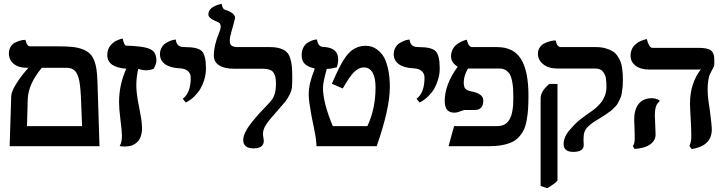

<svg xmlns="http://www.w3.org/2000/svg" viewBox="-20 -770 3804 1011"><path d="M329.1 -413.1H200.2Q128.4 -326.7 126 -247.1L122.1 -106H412.1Q411.1 -127 409.7 -169.4Q408.2 -211.9 407.2 -232.9Q404.8 -306.6 397.5 -344Q390.1 -381.3 374.5 -397.2Q358.9 -413.1 329.1 -413.1ZM30.8 0 39.1 -264.2Q40.5 -290 67.6 -332.3Q94.7 -374.5 129.9 -413.1H121.1Q77.1 -413.1 52 -434.1Q26.9 -455.1 26.9 -488.8Q26.9 -508.8 35.9 -523.4Q44.9 -538.1 57.6 -544.7Q70.3 -551.3 83 -555.2Q95.7 -559.1 104.5 -559.6L113.8 -560.1Q121.6 -525.9 139.2 -525.9H293Q335 -525.9 364.5 -522.5Q394 -519 416.5 -510Q439 -501 452.6 -488Q466.3 -475.1 475.3 -453.1Q484.4 -431.2 488 -405Q491.7 -378.9 493.2 -340.8L503.9 0Z M622.1 -55.2Q622.1 -77.6 613.8 -143.1Q606.9 -196.8 606.9 -231.9Q606.9 -324.2 645 -408.2Q544.9 -415.5 544.9 -480Q544.9 -495.1 549.3 -508.3Q553.7 -521.5 561 -530Q568.4 -538.6 576.9 -545.7Q585.4 -552.7 594 -556.4Q602.5 -560.1 609.9 -562.7Q617.2 -565.4 621.6 -566.4L626 -566.9Q633.3 -532.7 643.1 -529.8Q711.4 -527.3 744.4 -520Q777.3 -512.7 790.5 -496.6Q803.7 -480.5 803.7 -448.2Q803.7 -441.9 799.1 -429Q794.4 -416 788.1 -407.2Q768.1 -399.9 750 -399.9Q731 -399.9 708 -407.2Q697.8 -364.7 697.8 -319.8Q697.8 -275.9 712.9 -204.1Q713.9 -198.2 717.8 -177.2Q721.7 -156.2 723.1 -147.5Q724.6 -138.7 726.3 -123.8Q728 -108.9 728 -97.2Q728 -71.8 721.4 -52.7Q714.8 -33.7 704.6 -23.7Q694.3 -13.7 681.6 -7.3Q668.9 -1 656.2 0.2Q643.6 1.5 633.3 1.5Q623 1.5 616.7 0L609.9 -1Q622.1 -20 622.1 -55.2Z M958.5 -230 942.4 -250Q984.4 -281.2 984.4 -360.8Q984.4 -383.3 969 -396.2Q953.6 -409.2 926.3 -410.2Q876.5 -412.6 849.4 -431.9Q822.3 -451.2 822.3 -484.9Q822.3 -503.9 830.8 -519Q839.4 -534.2 851.6 -542Q863.8 -549.8 876 -554.7Q888.2 -559.6 896.5 -560.5L905.3 -562Q907.2 -548.3 912.1 -539.6Q917 -530.8 925 -527.3Q933.1 -523.9 939.2 -522.9Q945.3 -522 955.6 -522Q1021.5 -522 1043 -500.5Q1064.5 -479 1064.5 -410.2Q1064.5 -396 1062.5 -380.6Q1060.5 -365.2 1053.5 -343.8Q1046.4 -322.3 1035.4 -303Q1024.4 -283.7 1004.6 -263.7Q984.9 -243.7 958.5 -230Z M1189.9 -556.2Q1189.9 -535.6 1200.9 -528.8Q1211.9 -522 1232.9 -522H1400.9Q1432.6 -522 1453.9 -515.4Q1475.1 -508.8 1488 -497.3Q1501 -485.8 1507.8 -464.6Q1514.6 -443.4 1516.8 -420.4Q1519 -397.5 1519 -360.8Q1519 -327.6 1517.1 -310.1Q1515.1 -292.5 1504.6 -271Q1494.1 -249.5 1481 -233.4Q1467.8 -217.3 1436 -181.2Q1398.9 -140.6 1381.8 -115Q1364.7 -89.4 1364.7 -64Q1364.7 -56.2 1367.2 -43.9Q1369.1 -32.2 1369.1 -28.8Q1369.1 11.2 1314.9 11.2Q1260.7 11.2 1260.7 -33.2Q1260.7 -51.8 1272.7 -75.9Q1284.7 -100.1 1306.4 -127Q1328.1 -153.8 1341.8 -168.9L1376 -205.1Q1401.9 -231.4 1411.1 -244.1Q1421.4 -257.8 1427.2 -278.3Q1433.1 -298.8 1433.1 -332Q1433.1 -371.1 1418.9 -389.6Q1404.8 -408.2 1361.8 -408.2H1210.9Q1162.1 -408.2 1134 -425.8Q1106 -443.4 1106 -478Q1106 -529.8 1132.8 -595.2Q1142.1 -616.2 1142.1 -629.9Q1142.1 -649.9 1125 -654.8Q1077.1 -672.9 1077.1 -693.8Q1077.1 -734.4 1147 -750Q1151.9 -723.1 1163.1 -719.2Q1185.5 -712.9 1201.7 -701.7Q1217.8 -690.4 1217.8 -674.8Q1217.8 -672.4 1208.7 -638.9Q1199.7 -605.5 1196.8 -597.2H1197.8Q1189.9 -574.7 1189.9 -556.2Z M1605.5 -275.9Q1605.5 -329.1 1637.7 -409.2Q1604 -416.5 1586.2 -432.4Q1568.4 -448.2 1568.4 -479Q1568.4 -501.5 1576.7 -518.3Q1585 -535.2 1596.9 -543Q1608.9 -550.8 1620.8 -555.7Q1632.8 -560.5 1641.1 -561.5L1649.4 -562Q1653.8 -524.4 1681.6 -522.9Q1760.7 -520 1760.7 -458Q1760.7 -437.5 1753.4 -416Q1724.6 -407.2 1700.7 -407.2Q1680.7 -336.9 1680.7 -308.1Q1680.7 -229 1732.4 -106H1914.6Q1957.5 -197.8 1957.5 -310.1Q1957.5 -360.8 1941.7 -387.9Q1925.8 -415 1895.5 -415Q1870.1 -415 1845.9 -392.1Q1821.8 -369.1 1784.7 -304.2L1727.5 -329.1Q1752.9 -388.2 1772 -424.3Q1791 -460.4 1811.5 -484.9Q1850.1 -528.8 1904.8 -528.8Q1921.4 -528.8 1937 -524.2Q1952.6 -519.5 1970.7 -505.4Q1988.8 -491.2 2002 -468.3Q2015.1 -445.3 2023.9 -404.8Q2032.7 -364.3 2032.7 -311Q2032.7 -198.2 1963.4 0H1646.5Q1646.5 -9.3 1645.3 -20.5Q1644 -31.7 1643.3 -39.1Q1642.6 -46.4 1639.9 -61Q1637.2 -75.7 1636.2 -80.1L1631.8 -103Q1627.9 -121.1 1627.4 -124Q1626 -130.4 1622.3 -149.4Q1618.7 -168.5 1617.2 -177.2L1613.3 -202.1Q1610.4 -218.8 1608.9 -229Q1607.4 -239.3 1606.4 -252.2Q1605.5 -265.1 1605.5 -275.9Z M2189.5 -230 2173.3 -250Q2215.3 -281.2 2215.3 -360.8Q2215.3 -383.3 2200 -396.2Q2184.6 -409.2 2157.2 -410.2Q2107.4 -412.6 2080.3 -431.9Q2053.2 -451.2 2053.2 -484.9Q2053.2 -503.9 2061.8 -519Q2070.3 -534.2 2082.5 -542Q2094.7 -549.8 2106.9 -554.7Q2119.1 -559.6 2127.4 -560.5L2136.2 -562Q2138.2 -548.3 2143.1 -539.6Q2147.9 -530.8 2156 -527.3Q2164.1 -523.9 2170.2 -522.9Q2176.3 -522 2186.5 -522Q2252.4 -522 2273.9 -500.5Q2295.4 -479 2295.4 -410.2Q2295.4 -396 2293.5 -380.6Q2291.5 -365.2 2284.4 -343.8Q2277.3 -322.3 2266.4 -303Q2255.4 -283.7 2235.6 -263.7Q2215.8 -243.7 2189.5 -230Z M2683.1 -249Q2683.1 -279.8 2681.9 -301Q2680.7 -322.3 2676.3 -344.2Q2671.9 -366.2 2664.1 -379.4Q2656.2 -392.6 2642.3 -400.9Q2628.4 -409.2 2608.9 -409.2H2444.8Q2445.8 -408.2 2443.8 -408.2V-409.2Q2442.9 -408.2 2443.8 -408.2Q2421.9 -371.1 2421.9 -335.9Q2421.9 -313.5 2429.7 -303.5Q2437.5 -293.5 2460.9 -289.1Q2524.9 -276.9 2524.9 -241.2Q2524.9 -190.9 2480 -190.9H2457H2424.8Q2422.4 -190.9 2406.7 -185.1Q2388.2 -176.8 2372.1 -176.8Q2348.1 -176.8 2335 -190.9Q2321.8 -205.1 2321.8 -240.2Q2321.8 -324.7 2390.1 -418.9Q2355 -439.9 2355 -473.1Q2355 -493.2 2363.5 -509.8Q2372.1 -526.4 2384.3 -535.4Q2396.5 -544.4 2408.7 -550.5Q2420.9 -556.6 2429.2 -558.6L2438 -561Q2446.8 -522 2466.8 -522H2598.1Q2684.6 -522 2723.6 -458.7Q2762.7 -395.5 2762.7 -266.1Q2762.7 -224.6 2760.5 -193.8Q2758.3 -163.1 2752.7 -133.8Q2747.1 -104.5 2737.3 -84.7Q2727.5 -64.9 2711.7 -47.9Q2695.8 -30.8 2673.6 -20.8Q2651.4 -10.7 2621.1 -5.4Q2590.8 0 2551.8 0H2341.8L2371.1 -106H2599.1Q2643.1 -106 2663.1 -141.4Q2683.1 -176.8 2683.1 -249Z M2861.3 221.2 2826.7 209V-252Q2826.7 -290 2872.6 -328.1H2915.5V178.2Q2915.5 188.5 2861.3 221.2ZM3052.7 -42V-29.8Q3053.7 -22.9 3053.7 -6.8Q3053.7 29.8 2998.5 29.8Q2947.8 29.8 2947.8 -12.2Q2947.8 -29.8 2955.6 -48.3Q2963.4 -66.9 2978.8 -84.7Q2994.1 -102.5 3007.8 -116.5Q3021.5 -130.4 3042.5 -146.5L3072.8 -168.9Q3081.5 -175.3 3097.7 -186Q3104.5 -190.4 3114.5 -199Q3124.5 -207.5 3139.2 -223.4Q3153.8 -239.3 3163.6 -262.5Q3173.3 -285.6 3173.3 -310.1Q3173.3 -323.7 3172.9 -332.3Q3172.4 -340.8 3170.9 -354Q3169.4 -367.2 3165.3 -375.7Q3161.1 -384.3 3155 -392.6Q3148.9 -400.9 3138.4 -405Q3127.9 -409.2 3113.8 -409.2H2913.6Q2868.7 -409.2 2840.6 -431.6Q2812.5 -454.1 2812.5 -486.8Q2812.5 -505.9 2822 -520Q2831.5 -534.2 2845.2 -541Q2858.9 -547.9 2872.8 -551.8Q2886.7 -555.7 2896 -556.6L2905.8 -557.1Q2913.1 -522 2933.6 -522H3117.7Q3146.5 -522 3169.4 -515.4Q3192.4 -508.8 3207 -499.5Q3221.7 -490.2 3232.2 -474.1Q3242.7 -458 3248 -444.3Q3253.4 -430.7 3256.1 -409.9Q3258.8 -389.2 3259.3 -376.7Q3259.8 -364.3 3259.8 -344.2Q3259.8 -324.2 3257.8 -306.9Q3255.9 -289.6 3253.4 -275.6Q3251 -261.7 3244.6 -249L3233.9 -227.5Q3229.5 -218.3 3219.7 -208.3Q3210 -198.2 3203.4 -192.1Q3196.8 -186 3183.1 -176.8L3162.1 -162.1L3137.7 -147Q3113.8 -132.8 3101.8 -124.5Q3089.8 -116.2 3076.7 -103.5Q3063.5 -90.8 3058.1 -76.2Q3052.7 -61.5 3052.7 -42Z M3428.2 -161.1Q3428.2 -150.9 3430.2 -110.8Q3432.1 -70.8 3432.1 -62Q3432.1 -30.3 3403.8 -9.8Q3375.5 10.7 3321.3 14.2L3312 -1Q3322.3 -11.2 3322.3 -43.9Q3322.3 -46.9 3321.8 -63.7Q3321.3 -80.6 3321.3 -91.8Q3319.3 -127.9 3319.3 -140.1Q3319.3 -192.9 3343 -222.9Q3366.7 -252.9 3413.1 -252.9Q3431.6 -252.9 3452.1 -242.2V-234.9Q3428.2 -220.2 3428.2 -161.1ZM3706.1 -296.9Q3706.1 -260.3 3717.3 -192.9Q3728 -111.3 3728 -87.9Q3728 -2 3622.1 15.1L3610.4 -2Q3620.1 -21 3620.1 -53.2Q3620.1 -89.8 3617.2 -138.2Q3613.3 -202.6 3613.3 -224.1Q3613.3 -331.1 3669.9 -403.8H3398.9Q3353 -403.8 3326.7 -424.1Q3300.3 -444.3 3300.3 -477.1Q3300.3 -492.2 3304.9 -505.4Q3309.6 -518.6 3317.1 -527.1Q3324.7 -535.6 3334 -542.7Q3343.3 -549.8 3352.5 -553.5Q3361.8 -557.1 3369.4 -559.8Q3377 -562.5 3381.8 -563.5L3386.2 -564Q3390.1 -545.4 3397.9 -531.7Q3405.8 -518.1 3414.1 -518.1H3657.2Q3707.5 -518.1 3724.4 -503.9Q3741.2 -489.7 3741.2 -457V-433.1Q3741.2 -429.7 3740.5 -426.5Q3739.7 -423.3 3739 -420.7Q3738.3 -418 3736.3 -414.1L3733.4 -408.2Q3732.4 -406.2 3729.7 -401.6Q3727.1 -397 3726.1 -395Q3719.7 -383.3 3716.6 -376Q3713.4 -368.7 3709.7 -347.4Q3706.1 -326.2 3706.1 -296.9Z"/></svg>

Font: Linux Libertine G
Style: Bold
Weight: 700
Designer: Philipp H. Poll
Foundry: Philipp H. Poll
Version: Version 5.0.3